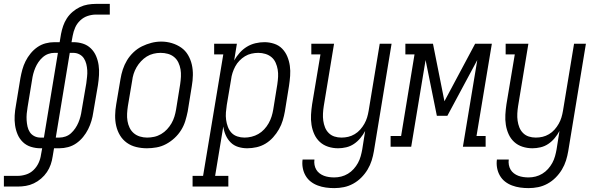

<svg xmlns="http://www.w3.org/2000/svg" viewBox="-55 -755 3075 988"><path d="M-35 205V150H36Q57 150 79 143Q101 136 117.5 120Q134 104 143.5 83.5Q153 63 156 41L162 8H153Q128 8 104 0.5Q80 -7 62.5 -24Q45 -41 35.5 -63.5Q26 -86 22.5 -110.5Q19 -135 20.5 -161Q22 -187 27 -213L50 -353Q54 -375 60 -397Q66 -419 76.5 -440Q87 -461 102.5 -480Q118 -499 137.5 -512.5Q157 -526 179.5 -532Q202 -538 225 -538H252L259 -580Q263 -601 270 -621.5Q277 -642 289 -660.5Q301 -679 318.5 -694Q336 -709 356 -718.5Q376 -728 397 -731.5Q418 -735 439 -735H510V-680H439Q418 -680 396.5 -673Q375 -666 358 -650Q341 -634 332 -613.5Q323 -593 319 -571L313 -538H322Q348 -538 371.5 -530.5Q395 -523 412.5 -506Q430 -489 439.5 -466.5Q449 -444 452.5 -419.5Q456 -395 454.5 -369Q453 -343 449 -317L425 -177Q422 -155 415.5 -133Q409 -111 398.5 -90Q388 -69 372.5 -50Q357 -31 337.5 -17.5Q318 -4 295.5 2Q273 8 250 8H223L216 50Q213 71 206 91.5Q199 112 186.5 130.5Q174 149 156.5 164Q139 179 119 188.5Q99 198 78 201.5Q57 205 36 205ZM171 -47 243 -483H225Q209 -483 193.5 -477.5Q178 -472 165 -460.5Q152 -449 142.5 -435Q133 -421 126.5 -405.5Q120 -390 116 -374.5Q112 -359 110 -344L87 -204Q84 -187 82.5 -170Q81 -153 82 -136.5Q83 -120 86.5 -104Q90 -88 98.5 -75Q107 -62 121.5 -54.5Q136 -47 153 -47ZM232 -47H250Q266 -47 282 -52.5Q298 -58 310.5 -69.5Q323 -81 332.5 -95Q342 -109 348.5 -124.5Q355 -140 359 -155.5Q363 -171 365 -186L389 -326Q391 -343 393 -360Q395 -377 394 -393.5Q393 -410 389 -426Q385 -442 376.5 -455Q368 -468 353.5 -475.5Q339 -483 322 -483H304Z M701 8Q673 8 646 1.5Q619 -5 597.5 -20.5Q576 -36 562.5 -58.5Q549 -81 543 -107Q537 -133 537.5 -161.5Q538 -190 543 -218L565 -348Q569 -373 577 -397.5Q585 -422 598.5 -444.5Q612 -467 632 -486Q652 -505 675.5 -516.5Q699 -528 724 -534.5Q749 -541 775 -541Q803 -541 829.5 -533Q856 -525 877.5 -510Q899 -495 912.5 -472Q926 -449 932 -423Q938 -397 937.5 -368.5Q937 -340 932 -312L911 -182Q906 -157 898.5 -132.5Q891 -108 877 -85.5Q863 -63 843 -44.5Q823 -26 799.5 -13.5Q776 -1 750.5 3.5Q725 8 701 8ZM702 -47Q720 -47 738.5 -51Q757 -55 774 -65Q791 -75 804.5 -89.5Q818 -104 827.5 -120.5Q837 -137 842.5 -155Q848 -173 851 -191L872 -321Q875 -341 876 -360.5Q877 -380 874 -398Q871 -416 863 -433Q855 -450 841 -461.5Q827 -473 809 -478Q791 -483 771 -483Q753 -483 734.5 -478.5Q716 -474 700 -464Q684 -454 670.5 -439.5Q657 -425 647.5 -408.5Q638 -392 632.5 -374.5Q627 -357 625 -339L603 -209Q600 -189 599 -170Q598 -151 601 -132.5Q604 -114 612 -97.5Q620 -81 633.5 -69.5Q647 -58 665 -52.5Q683 -47 702 -47Z M936 205V150H990L1094 -475H1047V-530H1164L1150 -444Q1162 -465 1178.5 -483.5Q1195 -502 1215.5 -514.5Q1236 -527 1259.5 -532.5Q1283 -538 1306 -538Q1331 -538 1355.5 -530Q1380 -522 1397 -504.5Q1414 -487 1423.5 -464Q1433 -441 1436.5 -416Q1440 -391 1438 -364.5Q1436 -338 1432 -312L1411 -182Q1407 -159 1400 -135.5Q1393 -112 1380.5 -90Q1368 -68 1350.5 -48.5Q1333 -29 1311.5 -16Q1290 -3 1265.5 2.5Q1241 8 1217 8Q1193 8 1170.5 1Q1148 -6 1132 -22Q1116 -38 1106.5 -59.5Q1097 -81 1094 -104L1052 150H1120V205ZM1203 -47Q1221 -47 1239.5 -51.5Q1258 -56 1274.5 -65.5Q1291 -75 1304.5 -89.5Q1318 -104 1327.5 -121Q1337 -138 1342.5 -155.5Q1348 -173 1351 -191L1372 -321Q1375 -341 1376 -360Q1377 -379 1374 -397Q1371 -415 1363.5 -432Q1356 -449 1342.5 -460.5Q1329 -472 1311 -477.5Q1293 -483 1274 -483Q1257 -483 1239 -479Q1221 -475 1205.5 -465.5Q1190 -456 1177 -442.5Q1164 -429 1155.5 -413Q1147 -397 1141.5 -380Q1136 -363 1134 -345L1112 -215Q1109 -196 1107.5 -176.5Q1106 -157 1108.5 -138.5Q1111 -120 1117.5 -102.5Q1124 -85 1136 -72Q1148 -59 1166 -53Q1184 -47 1203 -47Z M1665 213Q1643 213 1621.5 210Q1600 207 1580 199.5Q1560 192 1544 179.5Q1528 167 1517.5 149Q1507 131 1503 109.5Q1499 88 1502 66H1563Q1561 80 1563.5 93.5Q1566 107 1572.5 118Q1579 129 1589.5 137Q1600 145 1612 149.5Q1624 154 1637.5 156Q1651 158 1665 158Q1683 158 1701 153.5Q1719 149 1735.5 139Q1752 129 1765 114.5Q1778 100 1787 83.5Q1796 67 1801 49Q1806 31 1809 14L1824 -81Q1814 -62 1799.5 -44.5Q1785 -27 1766.5 -14.5Q1748 -2 1726.5 3Q1705 8 1685 8Q1658 8 1633.5 0Q1609 -8 1591 -24.5Q1573 -41 1562.5 -64Q1552 -87 1548 -112.5Q1544 -138 1545.5 -164.5Q1547 -191 1551 -218L1594 -475H1547V-530H1664L1611 -209Q1608 -190 1607 -171Q1606 -152 1608.5 -134Q1611 -116 1617.5 -99.5Q1624 -83 1636.5 -70.5Q1649 -58 1666 -52.5Q1683 -47 1702 -47Q1720 -47 1737 -51Q1754 -55 1770 -64.5Q1786 -74 1798.5 -88Q1811 -102 1820 -118Q1829 -134 1834 -150.5Q1839 -167 1842 -185L1899 -530H1960L1869 23Q1865 47 1857.5 71Q1850 95 1836.5 117.5Q1823 140 1804 159Q1785 178 1762 190.5Q1739 203 1714.5 208Q1690 213 1665 213Z M1955 0V-55H2009L2078 -475H2031V-530H2173L2232 -234L2390 -530H2476L2397 -55H2444V0H2327L2401 -446L2247 -159H2193L2135 -446L2061 0Z M2665 213Q2643 213 2621.5 210Q2600 207 2580 199.5Q2560 192 2544 179.5Q2528 167 2517.5 149Q2507 131 2503 109.5Q2499 88 2502 66H2563Q2561 80 2563.5 93.5Q2566 107 2572.5 118Q2579 129 2589.5 137Q2600 145 2612 149.5Q2624 154 2637.5 156Q2651 158 2665 158Q2683 158 2701 153.5Q2719 149 2735.5 139Q2752 129 2765 114.5Q2778 100 2787 83.5Q2796 67 2801 49Q2806 31 2809 14L2824 -81Q2814 -62 2799.5 -44.5Q2785 -27 2766.5 -14.5Q2748 -2 2726.5 3Q2705 8 2685 8Q2658 8 2633.5 0Q2609 -8 2591 -24.5Q2573 -41 2562.5 -64Q2552 -87 2548 -112.5Q2544 -138 2545.5 -164.5Q2547 -191 2551 -218L2594 -475H2547V-530H2664L2611 -209Q2608 -190 2607 -171Q2606 -152 2608.5 -134Q2611 -116 2617.5 -99.5Q2624 -83 2636.5 -70.5Q2649 -58 2666 -52.5Q2683 -47 2702 -47Q2720 -47 2737 -51Q2754 -55 2770 -64.5Q2786 -74 2798.5 -88Q2811 -102 2820 -118Q2829 -134 2834 -150.5Q2839 -167 2842 -185L2899 -530H2960L2869 23Q2865 47 2857.5 71Q2850 95 2836.5 117.5Q2823 140 2804 159Q2785 178 2762 190.5Q2739 203 2714.5 208Q2690 213 2665 213Z"/></svg>

Font: Iosevka Slab Light
Style: Italic
Weight: 300
Italic angle: -9°
Monospace: yes
Designer: Belleve Invis
Foundry: Belleve Invis
Version: Version 11.1.1; ttfautohint (v1.8.3)